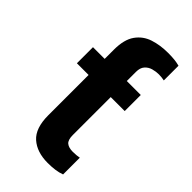

<svg xmlns="http://www.w3.org/2000/svg" viewBox="-237 -829 907 907"><g transform="rotate(45 216.5 -375.0)"><path d="M362.3 -528.3V-420.9H269V-167.5Q269 -134.8 283.2 -123Q297.4 -111.3 325.2 -111.3Q338.9 -111.3 349.4 -112.5Q359.9 -113.8 368.2 -115.2V-3.4Q348.6 3.9 326.4 6.8Q304.2 9.8 278.3 9.8Q206.1 9.8 163.6 -27.8Q121.1 -65.4 121.1 -151.9V-420.9H43V-528.3H121.1V-589.4Q121.1 -657.7 147.5 -694.8Q173.8 -731.9 217.3 -746.1Q260.7 -760.3 313 -760.3Q338.4 -760.3 356.4 -758.3Q374.5 -756.3 390.6 -752V-653.8Q384.3 -655.3 374.3 -656.5Q364.3 -657.7 354.5 -657.7Q334.5 -657.7 314.9 -652.1Q295.4 -646.5 282.2 -631.6Q269 -616.7 269 -589.4V-528.3Z"/></g></svg>

Font: Inter Tight
Style: Bold
Weight: 700
Designer: Rasmus Andersson
Foundry: rsms
Version: Version 3.004; ttfautohint (v1.8.4.7-5d5b)